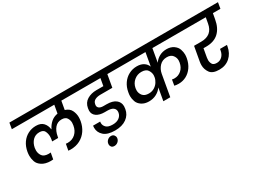

<svg xmlns="http://www.w3.org/2000/svg" viewBox="-46 -1494 3246 2429"><g transform="rotate(-30 1576.5 -279.5)"><path d="M814 -652 792 -528Q855 -508 878 -460Q901 -412 901 -362Q901 -335 896 -305Q883 -233 845 -177Q807 -121 746.5 -89Q686 -57 608 -57Q600 -57 574 -59L591 -151L618 -149Q686 -149 731.5 -191Q777 -233 789 -303Q793 -324 793 -342Q793 -379 772.5 -412Q752 -445 696 -445Q636 -445 598 -400.5Q560 -356 547 -281L543 -263H455L459 -281Q464 -309 464 -333Q464 -372 446.5 -408.5Q429 -445 371 -445Q313 -445 274.5 -406Q236 -367 224 -303Q221 -283 221 -266Q221 -221 247 -185Q273 -149 341 -149L370 -151L353 -59Q327 -57 319 -57Q241 -57 191.5 -89Q142 -121 128 -165.5Q114 -210 114 -247Q114 -275 119 -305Q132 -378 168.5 -430Q205 -482 258.5 -509.5Q312 -537 374 -537Q445 -537 480.5 -498.5Q516 -460 523 -402H526Q550 -452 590.5 -488Q631 -524 690 -534L711 -652H91L106 -740H1060L1045 -652Z M1280 -470Q1235 -470 1202 -454Q1169 -438 1162 -398Q1160 -389 1160 -381Q1160 -356 1180.5 -341Q1201 -326 1242 -326H1287Q1374 -326 1420 -290Q1466 -254 1466 -194Q1466 -176 1462 -155Q1449 -77 1384.5 -30.5Q1320 16 1217 16Q1106 16 1053.5 -31.5Q1001 -79 1001 -146Q1001 -161 1003 -177H1107Q1105 -167 1105 -157Q1105 -120 1133.5 -92Q1162 -64 1228 -64Q1285 -64 1320.5 -89.5Q1356 -115 1364 -156Q1366 -166 1366 -175Q1366 -211 1338 -231Q1310 -251 1255 -251H1216Q1141 -251 1097.5 -281.5Q1054 -312 1054 -366Q1054 -382 1058 -401Q1071 -475 1129 -510Q1187 -545 1264 -545H1366L1385 -652H998L1013 -740H1632L1617 -652H1486L1454 -470Z M1189 116Q1184 144 1161.5 162.5Q1139 181 1110 181Q1082 181 1068.5 165Q1055 149 1055 129Q1055 123 1056 116Q1060 88 1082.5 68.5Q1105 49 1133 49Q1161 49 1175.5 66.5Q1190 84 1190 105Q1190 110 1189 116Z M2144 -652 2110 -457Q2139 -500 2185 -525.5Q2231 -551 2290 -551Q2351 -551 2393 -521.5Q2435 -492 2448.5 -451Q2462 -410 2462 -375Q2462 -350 2457 -323Q2444 -252 2408 -200.5Q2372 -149 2320.5 -121.5Q2269 -94 2209 -94Q2173 -94 2146 -101L2160 -184Q2175 -180 2197 -180Q2253 -180 2296 -217.5Q2339 -255 2351 -321Q2354 -337 2354 -352Q2354 -393 2327 -427Q2300 -461 2243 -461Q2177 -461 2136 -417Q2095 -373 2084 -312L2029 0H1928L1960 -183Q1930 -140 1881.5 -114Q1833 -88 1771 -88Q1709 -88 1666 -117Q1623 -146 1609 -187.5Q1595 -229 1595 -265Q1595 -291 1601 -321Q1613 -390 1649 -442Q1685 -494 1739 -522.5Q1793 -551 1856 -551Q1916 -551 1954.5 -526Q1993 -501 2009 -459L2043 -652H1570L1585 -740H2618L2603 -652ZM1820 -176Q1865 -176 1900 -197Q1935 -218 1956.5 -251Q1978 -284 1984 -319Q1987 -334 1987 -348Q1987 -387 1962 -424Q1937 -461 1870 -461Q1811 -461 1764.5 -422.5Q1718 -384 1706 -320Q1703 -303 1703 -288Q1703 -244 1731 -210Q1759 -176 1820 -176Z M2703 -327 2681 -202Q2678 -183 2678 -167Q2678 -136 2693.5 -108.5Q2709 -81 2758 -81Q2803 -81 2835 -111.5Q2867 -142 2876 -193L2880 -215H2981L2978 -196Q2961 -102 2898.5 -46.5Q2836 9 2744 9Q2645 9 2609 -42Q2573 -93 2573 -154Q2573 -179 2578 -207L2615 -413H2719Q2882 -413 2909 -569L2924 -652H2556L2571 -740H3153L3138 -652H3028L3013 -569Q2993 -453 2926 -390Q2859 -327 2741 -327Z"/></g></svg>

Font: Fz Poppins Med
Style: Italic
Weight: 500
Italic angle: -10°
Designer: Ninad Kale (Devanagari), Jonny Pinhorn (Latin)
Foundry: Indian Type Foundry
Version: Vit hóa bi Vntype.Com & FontZin.Com